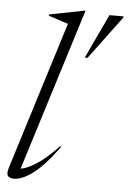

<svg xmlns="http://www.w3.org/2000/svg" viewBox="-54 -782 557 832"><g transform="rotate(5 225.0 -366.0)"><path d="M213 -679Q199.5 -683.5 174 -691.5Q148.5 -699.5 127 -707L129 -712.5L279.5 -742H284L63.5 -36Q87.5 -38 129.2 -64Q171 -90 226 -148L230 -144.5Q166 -58 119.5 -24Q73 10 39 10Q18 10 11.2 -0.2Q4.5 -10.5 12.5 -36ZM298.5 -539.5 389 -732H450.5L450 -727L310.5 -539.5Z"/></g></svg>

Font: Newsreader Display Light
Style: Italic
Weight: 300
Italic angle: -17°
Designer: Hugues Gentile
Foundry: Production Type
Version: Version 1.001